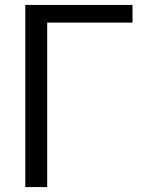

<svg xmlns="http://www.w3.org/2000/svg" viewBox="-20 -761 579 781"><path d="M83 0H172V-669H519V-741H83Z"/></svg>

Font: Cheyenne Sans
Style: Regular
Weight: 400
Designer: The Public Sans project authors (U.S. Web Design System), Libre Franklin designed by Pablo Impallari and Rodrigo Fuenzal
Foundry: The Cheyenne Sans Project Authors
Version: Version 2.007